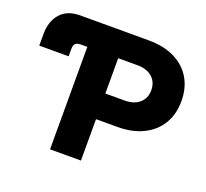

<svg xmlns="http://www.w3.org/2000/svg" viewBox="-124 -877 1099 1026"><g transform="rotate(20 425.0 -364.0)"><path d="M14.2 -501V-566.9Q14.2 -638.7 52.7 -683.1Q91.3 -727.5 164.1 -727.5H555.7Q639.6 -727.5 701.2 -697.5Q762.7 -667.5 796.1 -612.3Q829.6 -557.1 829.6 -481.4Q829.6 -406.2 795.9 -351.1Q762.2 -295.9 700.4 -265.6Q638.7 -235.4 554.7 -235.4H433.6V0H257.8V-582.5H219.7Q181.2 -582.5 181.2 -546.4V-501ZM433.6 -381.3H543.5Q596.2 -381.3 627.2 -408.4Q658.2 -435.5 658.2 -481.4Q658.2 -527.8 627.2 -554.9Q596.2 -582 543.5 -582H433.6Z"/></g></svg>

Font: Inter Display ExtraBold
Style: Regular
Weight: 800
Designer: Rasmus Andersson
Foundry: rsms
Version: Version 4.000;git-a52131595